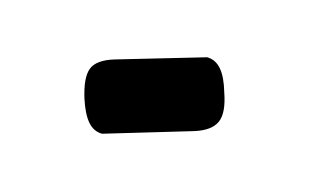

<svg xmlns="http://www.w3.org/2000/svg" viewBox="-42 -823 647 397"><g transform="rotate(15 281.5 -624.5)"><path d="M193 -520Q175 -520 162 -535Q149 -550 139 -581Q126 -623 134 -643.5Q142 -664 178 -675L362 -729Q380 -729 393 -714Q406 -699 415 -668Q429 -628 420 -607Q411 -586 377 -575Z"/></g></svg>

Font: Fredoka Light
Style: Regular
Weight: 300
Designer: Ben Nathan
Foundry: Milena B. Brandão, Ben Nathan
Version: Version 2.001